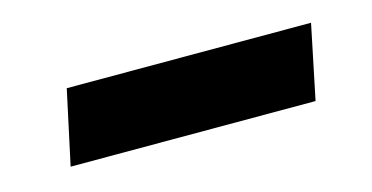

<svg xmlns="http://www.w3.org/2000/svg" viewBox="-31 -831 562 290"><g transform="rotate(-15 250.0 -686.0)"><path d="M79 -744H461L437 -628H54Z"/></g></svg>

Font: Roboto Serif 20pt ExtraBold
Style: Italic
Weight: 800
Italic angle: -10°
Version: Version 1.007